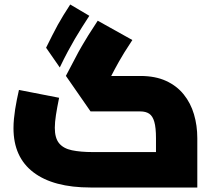

<svg xmlns="http://www.w3.org/2000/svg" viewBox="-20 -834 962 854"><path d="M245.9 -533.9 185 -621.7Q200 -651.7 212.4 -676.5Q224.8 -701.3 236.9 -723.2Q249 -745.1 262.6 -767.1Q276.2 -789.1 292.4 -814L377.3 -763.7Q359.9 -737.1 344.4 -712.4Q328.8 -687.7 313.4 -661.6Q298 -635.4 281.4 -604.4Q264.8 -573.5 245.9 -533.9ZM382.9 0Q217.3 0 128.7 -67.5Q40 -135 40 -263.9Q40 -284.8 42.1 -305.9Q44.1 -327 47.4 -348.2Q50.7 -369.5 55.1 -391.1Q59.6 -412.7 64.3 -434L242.9 -399.1Q238.1 -375.9 234.7 -357Q231.3 -338.1 228.8 -322.1Q226.3 -306.2 225.1 -292.3Q223.8 -278.3 223.8 -265.7Q223.8 -220 242.9 -196.8Q262.1 -173.5 300 -165.6Q338 -157.6 392.9 -157.6H673.8V-219.1Q673.8 -266.2 666.4 -292Q659.1 -317.9 643.7 -328.2Q628.3 -338.4 604.4 -338.4H382.8L273.1 -496.5L329 -602.7Q336.7 -616.1 346.7 -633.7Q356.7 -651.4 373.1 -677.5Q389.6 -703.7 414.7 -741.9L568.7 -656Q546.5 -622.4 532.6 -599.9Q518.8 -577.4 509.4 -560.6Q500 -543.7 491.1 -527.4L474.7 -496.1H604.4Q670.8 -496.1 718.5 -474.2Q766.2 -452.4 797.1 -414Q828.1 -375.6 842.8 -325.7Q857.6 -275.8 857.6 -219.1V0Z"/></svg>

Font: TitilliumWeb ExtraLight
Style: Regular
Weight: 400
Designer: Mohamed Gaber, Accademia di Belle Arti di Urbino and others
Foundry: Kief Type Foundry, Accademia di Belle Arti di Urbino and others
Version: Version 3.000; ttfautohint (v1.8.2)